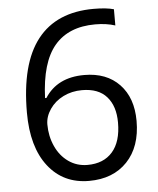

<svg xmlns="http://www.w3.org/2000/svg" viewBox="-53 -769 677 824"><g transform="rotate(-5 286.0 -357.0)"><path d="M57.1 -305.2Q57.1 -515.6 138.9 -619.9Q220.7 -724.1 380.9 -724.1Q436 -724.1 467.8 -714.8V-645Q430.2 -657.2 381.8 -657.2Q267.1 -657.2 206.5 -585.7Q146 -514.2 140.1 -360.8H146Q199.7 -444.8 315.9 -444.8Q412.1 -444.8 467.5 -386.7Q522.9 -328.6 522.9 -229Q522.9 -117.7 462.2 -54Q401.4 9.8 297.9 9.8Q187 9.8 122.1 -73.5Q57.1 -156.7 57.1 -305.2ZM296.9 -59.1Q366.2 -59.1 404.5 -102.8Q442.9 -146.5 442.9 -229Q442.9 -299.8 407.2 -340.3Q371.6 -380.9 300.8 -380.9Q256.8 -380.9 220.2 -362.8Q183.6 -344.7 161.9 -313Q140.1 -281.2 140.1 -247.1Q140.1 -196.8 159.7 -153.3Q179.2 -109.9 215.1 -84.5Q251 -59.1 296.9 -59.1Z"/></g></svg>

Font: f09607729
Style: Regular
Weight: 400
Foundry: Ascender Corporation
Version: Version 1.10